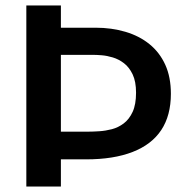

<svg xmlns="http://www.w3.org/2000/svg" viewBox="-20 -680 677 700"><path d="M160 -99V-200H302Q319 -200 342 -201.5Q365 -203 388 -209Q411 -215 431 -230Q451 -245 463.5 -272Q476 -299 476 -342Q476 -383 463.5 -409Q451 -435 432 -449.5Q413 -464 391.5 -470.5Q370 -477 351 -478.5Q332 -480 320 -480H160V-579H328Q387 -579 437.5 -564Q488 -549 525 -519Q562 -489 582.5 -444Q603 -399 603 -338Q603 -259 568 -206Q533 -153 463.5 -126Q394 -99 294 -99ZM76 0V-660H202V0Z"/></svg>

Font: Bricolage Grotesque 17pt SemiBold
Style: Regular
Weight: 600
Version: Version 1.001;gftools[0.9.33.dev8+g029e19f]